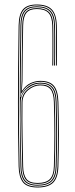

<svg xmlns="http://www.w3.org/2000/svg" viewBox="-20 -824 333 850"><path d="M146.5 6Q99 6 81.2 -17.4Q63.5 -40.8 62.5 -87Q61 -158.8 60.2 -226.9Q59.5 -295 59.5 -367.4Q59.5 -439.8 60.2 -523.6Q61 -607.5 62.5 -711Q63.2 -761 81.8 -782.5Q100.2 -804 142.5 -804Q188 -804 209 -782.6Q230 -761.2 231.5 -711Q231.8 -699 232 -676.2Q232.2 -653.5 232.2 -626.6Q232.2 -599.8 232.1 -574.9Q232 -550 231.5 -534H227.5Q228 -547 228.1 -571Q228.2 -595 228.2 -622.4Q228.2 -649.8 228.1 -673.8Q228 -697.8 227.5 -710.8Q226.2 -760.5 205.5 -780.2Q184.8 -800 142.5 -800Q102.5 -800 84.9 -779.4Q67.2 -758.8 66.5 -711Q64.8 -601.2 64.1 -515.8Q63.5 -430.2 63.5 -359.2Q63.5 -288.2 64.4 -222.6Q65.2 -157 66.5 -87Q67.5 -43 84.2 -20.5Q101 2 146.5 2Q192.5 2 212.8 -18.8Q233 -39.5 234.5 -87.2Q236.8 -163 236.8 -229.8Q236.8 -296.5 234.5 -372.8Q233 -420.5 215.5 -441.2Q198 -462 158.5 -462Q131.2 -462 109.1 -448.1Q87 -434.2 75.2 -410.5H73.2L75.8 -469Q76 -513.5 76.5 -558.9Q77 -604.2 77.6 -644Q78.2 -683.8 78.5 -710.8Q79 -752.2 94 -770.1Q109 -788 142.5 -788Q178.2 -788 196.4 -771Q214.5 -754 215.5 -710.5Q216 -697.5 216.1 -673.8Q216.2 -650 216.2 -623Q216.2 -596 216.1 -572Q216 -548 215.5 -534H211.5Q212 -547.5 212.1 -571.2Q212.2 -595 212.2 -622Q212.2 -649 212.1 -672.9Q212 -696.8 211.5 -710.5Q210.5 -750 194.4 -767Q178.2 -784 142.5 -784Q111 -784 97.1 -767Q83.2 -750 82.5 -710.8Q81.5 -644.8 80.6 -585Q79.8 -525.2 79.5 -464.8L76.8 -423.5H79Q94.2 -446.5 115.5 -456.2Q136.8 -466 158.5 -466Q199.8 -466 218.4 -444.5Q237 -423 238.5 -373Q240.8 -296.5 240.8 -230Q240.8 -163.5 238.5 -87Q237 -37.2 215.6 -15.6Q194.2 6 146.5 6ZM146.5 -2Q105.5 -2 88.4 -22.2Q71.2 -42.5 70.5 -87Q69.2 -151 68.5 -209.9Q67.8 -268.8 67.6 -332.9Q67.5 -397 67.8 -476.2Q68 -513.8 68.6 -560.6Q69.2 -607.5 69.8 -649Q70.2 -690.5 70.5 -711Q71 -756.5 87.9 -776.2Q104.8 -796 142.5 -796Q182.5 -796 202.4 -777.2Q222.2 -758.5 223.5 -710.8Q224 -693.2 224.1 -659Q224.2 -624.8 224.1 -589.6Q224 -554.5 223.5 -534H219.5Q220 -547.2 220.1 -571.1Q220.2 -595 220.2 -622.2Q220.2 -649.5 220.1 -673.5Q220 -697.5 219.5 -710.8Q218.2 -754.8 200.1 -773.4Q182 -792 142.5 -792Q106.8 -792 90.9 -773.1Q75 -754.2 74.5 -710.8Q73.5 -644.5 72.9 -587.5Q72.2 -530.5 71.8 -472.5L70.8 -395H72.8Q77.8 -418 101.8 -438Q125.8 -458 158.5 -458Q194.8 -458 212 -438.8Q229.2 -419.5 230.5 -372.8Q232.8 -297.2 232.8 -230.1Q232.8 -163 230.5 -87.2Q229.2 -41 209.4 -21.5Q189.5 -2 146.5 -2ZM146.5 -6Q188.2 -6 206.8 -24.9Q225.2 -43.8 226.5 -87.5Q228.8 -163.5 228.8 -229.9Q228.8 -296.2 226.5 -372.5Q225.2 -416.2 209.5 -435.1Q193.8 -454 158.5 -454Q127.5 -454 99.9 -431.5Q72.2 -409 71.5 -371.5Q69.8 -290 71.6 -220.5Q73.5 -151 74.5 -87.2Q75.2 -45.8 91 -25.9Q106.8 -6 146.5 -6ZM146.5 -10Q108.8 -10 94 -29Q79.2 -48 78.5 -87.2Q77.2 -156.8 75.8 -222.8Q74.2 -288.8 75.5 -370.8Q76 -407 102.5 -428.5Q129 -450 158.5 -450Q192 -450 206.6 -431.9Q221.2 -413.8 222.5 -372.5Q224.8 -296.5 224.8 -230.1Q224.8 -163.8 222.5 -87.5Q221.2 -46.5 203.9 -28.2Q186.5 -10 146.5 -10ZM146.5 -14Q183.8 -14 200.6 -31.1Q217.5 -48.2 218.5 -87.5Q220.8 -163.5 220.8 -229.9Q220.8 -296.2 218.5 -372.5Q217.5 -412 203.4 -429Q189.2 -446 158.5 -446Q130 -446 105 -425.2Q80 -404.5 79.5 -370.2Q78.5 -292.2 79.9 -223Q81.2 -153.8 82.5 -87.2Q83.2 -50.5 96.9 -32.2Q110.5 -14 146.5 -14Z"/></svg>

Font: Big Shoulders Inline Display Thin
Style: Regular
Weight: 100
Designer: Patric King
Foundry: XO Type Co
Version: Version 1.000